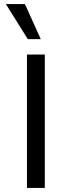

<svg xmlns="http://www.w3.org/2000/svg" viewBox="-20 -927 354 947"><path d="M113 0V-658H201V0ZM117 -734 9 -907H103L181 -734Z"/></svg>

Font: Ysabeau Office Medium
Style: Regular
Weight: 500
Designer: Christian Thalmann (Catharsis Fonts)
Version: Version 2.001;gftools[0.9.30]; featfreeze: tnum,lnum,ss02